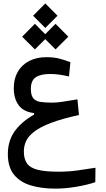

<svg xmlns="http://www.w3.org/2000/svg" viewBox="-20 -804 626 1136"><path d="M306.6 312Q226.1 312 162.8 293.2Q99.6 274.4 63 229.7Q26.4 185.1 26.4 106.9Q26.4 21.5 75.4 -38.8Q124.5 -99.1 204.6 -137.7L205.1 -116.2L181.6 -122.1V-134.8Q118.2 -142.6 89.8 -182.1Q61.5 -221.7 61.5 -282.2Q61.5 -338.4 85.2 -379.4Q108.9 -420.4 152.6 -443.1Q196.3 -465.8 255.4 -465.8Q296.9 -465.8 329.8 -457.5Q362.8 -449.2 396.5 -436L388.2 -351.6Q358.4 -358.4 332 -362.3Q305.7 -366.2 276.9 -366.2Q219.2 -366.2 190.9 -346.4Q162.6 -326.7 162.6 -278.8Q162.6 -239.7 177 -222.4Q191.4 -205.1 220 -200.9Q248.5 -196.8 290 -196.8Q316.9 -196.8 353 -202.4Q389.2 -208 438 -216.3L447.3 -123.5Q344.2 -101.1 280 -76.2Q215.8 -51.3 181.2 -24.2Q146.5 2.9 133.8 32Q121.1 61 121.1 92.3Q121.1 136.2 139.4 162.6Q157.7 189 202.6 200.4Q247.6 211.9 326.2 211.9Q385.7 211.9 440.9 204.1Q496.1 196.3 544.9 188.5L543.9 273.9Q497.6 289.6 433.1 300.8Q368.7 312 306.6 312ZM248 -638.7 175.8 -710.9 248 -783.7 320.3 -710.9ZM308.6 -511.7 232.9 -586.9 308.6 -663.1 384.3 -586.9ZM186.5 -511.7 110.8 -586.9 186.5 -663.1 262.2 -586.9Z"/></svg>

Font: Cascadia Code
Style: Regular
Weight: 400
Monospace: yes
Designer: Aaron Bell
Foundry: Saja Typeworks
Version: Version 2106.017